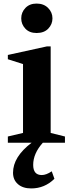

<svg xmlns="http://www.w3.org/2000/svg" viewBox="-20 -800 400 1076"><path d="M270 160 285 202Q230 256 155 256Q108 256 80.5 232Q53 208 53 168Q53 79 157 0H24V-35L109 -55V-441L24 -468V-492L243 -540H264V-55L344 -35V0H220Q166 60 166 124Q166 181 214 181Q239 181 270 160ZM99 -697Q99 -731 122.5 -755.5Q146 -780 185 -780Q225 -780 249.5 -755.5Q274 -731 274 -697Q274 -664 250.5 -639.5Q227 -615 185 -615Q145 -615 122 -639.5Q99 -664 99 -697Z"/></svg>

Font: Libre Caslon Text
Style: Bold
Weight: 700
Designer: Pablo Impallari, Rodrigo Fuenzalida
Foundry: Pablo Impallari, Rodrigo Fuenzalida
Version: Version 1.002